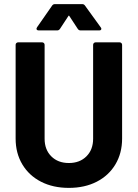

<svg xmlns="http://www.w3.org/2000/svg" viewBox="-20 -906 669 934"><path d="M56 -232V-688Q56 -693 59.5 -696.5Q63 -700 68 -700H185Q190 -700 193.5 -696.5Q197 -693 197 -688V-231Q197 -178 229.5 -145.5Q262 -113 315 -113Q368 -113 400.5 -145.5Q433 -178 433 -231V-688Q433 -693 436.5 -696.5Q440 -700 445 -700H562Q567 -700 570.5 -696.5Q574 -693 574 -688V-232Q574 -161 541.5 -106.5Q509 -52 450.5 -22Q392 8 315 8Q238 8 179.5 -22Q121 -52 88.5 -106.5Q56 -161 56 -232ZM160 -773 233 -878Q238 -886 247 -886H380Q389 -886 394 -878L470 -773Q473 -769 473 -766Q473 -758 462 -758H372Q363 -758 358 -766L318 -827Q315 -833 312 -827L272 -766Q267 -758 258 -758H168Q161 -758 158.5 -762.5Q156 -767 160 -773Z"/></svg>

Font: Amber EN
Style: Bold
Weight: 700
Designer: Jeremy Tribby
Foundry: Tribby Type
Version: Version 1.408 November 24, 2021